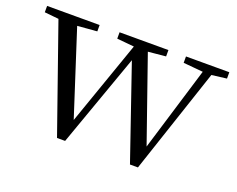

<svg xmlns="http://www.w3.org/2000/svg" viewBox="-94 -670 1022 829"><g transform="rotate(20 416.5 -255.5)"><path d="M230.1 5.2 47.5 -516H134.5L280.1 -65.2L261.4 -65L267 -80.1L419.7 -516H458.3L615.7 -65H597.9L601.9 -78.3L735 -516H775.9L601.9 5.2H565.3L407.2 -455.2H432L425.6 -439.5L267.3 5.2ZM-5.1 -486.8V-516H236.2V-486.8L117.2 -477.1H91.5ZM327.8 -486.8V-516H552.3V-486.8L451.4 -477.1H429.7ZM633 -486.8V-516H832.1V-486.8L753.8 -477.1H739.2Z"/></g></svg>

Font: Noto Serif SC
Style: Regular
Weight: 200
Designer: Ryoko NISHIZUKA 西塚涼子 (kana & ideographs); Frank Grießhammer (Latin, Greek & Cyrillic); Wenlong ZHANG 张文龙 (bopomofo); San
Foundry: Adobe
Version: Version 2.001;hotconv 1.1.0;makeotfexe 2.6.0